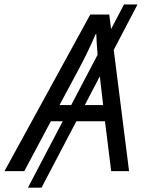

<svg xmlns="http://www.w3.org/2000/svg" viewBox="-77 -780 657 875"><path d="M-56.6 0 334.5 -713.9H420.9L429.2 -647.5L488.3 -759.8H549.8L441.4 -552.7L511.2 0H429.7L401.4 -227.5H271L112.3 75.2H50.3L209 -227.5H154.8L33.7 0ZM194.3 -301.3H247.6L367.7 -530.3Q365.7 -555.2 364 -579.6Q362.3 -604 361.8 -624.5H358.9Q327.1 -549.3 281.7 -464.4ZM393.1 -301.3 377.9 -432.1 309.6 -301.3Z"/></svg>

Font: Open Sans
Style: Italic
Weight: 400
Italic angle: -12°
Designer: Monotype Design Team
Foundry: Monotype Imaging Inc.
Version: Version 3.000; ttfautohint (v1.8.4)